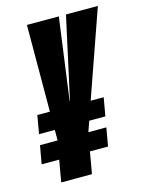

<svg xmlns="http://www.w3.org/2000/svg" viewBox="-123 -740 610 805"><g transform="rotate(-15 182.0 -337.5)"><path d="M4 -219.5 18 -299H72.5L73.5 -675H212L164 -321H165.5L243 -675H381.5L249.5 -299H306L292 -219.5H222L206 -174H284L270 -94.5H191.5L175 0H41.5L58 -94.5H-18L-4 -174H72.5V-219.5Z"/></g></svg>

Font: Anybody UltraCondensed Regular
Style: Bold Italic
Weight: 700
Width: 1
Italic angle: -10°
Designer: Tyler Finck
Foundry: Etcetera Type Company
Version: Version 1.010; ttfautohint (v1.8.3) -l 8 -r 50 -G 200 -x 14 